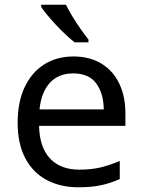

<svg xmlns="http://www.w3.org/2000/svg" viewBox="-20 -786 604 816"><path d="M292 -546Q361 -546 410.5 -516Q460 -486 486.5 -431.5Q513 -377 513 -304V-251H146Q148 -160 192.5 -112.5Q237 -65 317 -65Q368 -65 407.5 -74.5Q447 -84 489 -102V-25Q448 -7 408 1.5Q368 10 313 10Q237 10 178.5 -21Q120 -52 87.5 -113.5Q55 -175 55 -264Q55 -352 84.5 -415Q114 -478 167.5 -512Q221 -546 292 -546ZM291 -474Q228 -474 191.5 -433.5Q155 -393 148 -321H421Q420 -389 389 -431.5Q358 -474 291 -474ZM260 -766Q271 -744 287.5 -716.5Q304 -689 322.5 -663Q341 -637 356 -618V-606H297Q274 -624 245 -652.5Q216 -681 191.5 -709.5Q167 -738 155 -756V-766Z"/></svg>

Font: Noto Sans Medefaidrin
Style: Regular
Weight: 400
Designer: Dalton Maag Ltd
Foundry: Dalton Maag Ltd
Version: Version 1.002; ttfautohint (v1.8.4.7-5d5b)